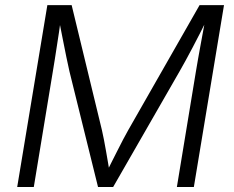

<svg xmlns="http://www.w3.org/2000/svg" viewBox="-20 -748 935 768"><path d="M48.8 0 169.4 -727.5H266.6L387.7 -227.5Q391.6 -210.9 395.8 -189Q399.9 -167 404.3 -142.6Q408.7 -118.2 412.6 -94.5Q416.5 -70.8 419.9 -50.3L402.3 -50.8Q412.6 -72.3 424.8 -96.2Q437 -120.1 449.2 -144.5Q461.4 -168.9 472.7 -190.4Q483.9 -211.9 493.2 -228L778.3 -727.5H876L755.4 0H687.5L763.7 -462.4Q767.6 -485.4 772.2 -512Q776.9 -538.6 782 -566.4Q787.1 -594.2 792.2 -621.8Q797.4 -649.4 801.8 -674.3L809.6 -673.8Q794.9 -644 779.5 -614Q764.2 -584 749.5 -556.2Q734.9 -528.3 721.7 -504.4Q708.5 -480.5 698.2 -462.4L432.6 0H372.1L257.8 -462.4Q252.4 -486.3 245.4 -520Q238.3 -553.7 230.7 -593.5Q223.1 -633.3 214.8 -674.3L223.6 -673.8Q220.2 -647.9 216.1 -619.9Q211.9 -591.8 207.5 -564Q203.1 -536.1 199.2 -510.3Q195.3 -484.4 191.4 -462.4L115.2 0Z"/></svg>

Font: Inter 16pt Light
Style: Italic
Weight: 300
Italic angle: -9.3988°
Version: Version 4.001;git-66647c0bb